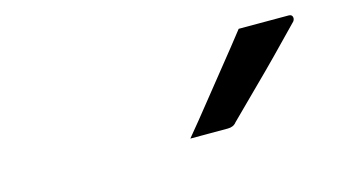

<svg xmlns="http://www.w3.org/2000/svg" viewBox="-39 -922 677 386"><g transform="rotate(-15 300.0 -729.0)"><path d="M471 -823Q500 -823 524 -823Q548 -823 575 -823Q582 -823 583 -817Q584 -811 578 -806Q550 -777 525.5 -752Q501 -727 475 -701.5Q449 -676 416 -643Q413 -639 408.5 -637Q404 -635 398 -635Q379 -635 358.5 -635Q338 -635 320 -635Q345 -665 370 -696.5Q395 -728 420.5 -759.5Q446 -791 471 -823Z"/></g></svg>

Font: RecMonoLinear Nerd Font Mono
Style: Italic
Weight: 400
Italic angle: -10°
Monospace: yes
Version: Version 1.085; ttfautohint (v1.8.4.7-5d5b);Nerd Fonts 3.2.1